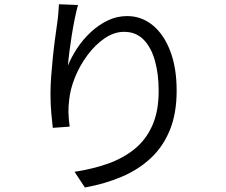

<svg xmlns="http://www.w3.org/2000/svg" viewBox="-20 -812 1040 883"><path d="M338.6 -789Q331 -761.4 323.5 -724.5Q316.1 -687.7 309.8 -648.4Q303.5 -609.2 299 -573.2Q294.5 -537.2 292.5 -510.6Q308.2 -549.3 334.3 -589.3Q360.5 -629.3 396.1 -662.8Q431.7 -696.4 474.2 -717.2Q516.8 -738.1 564.3 -738.1Q630.8 -738.1 682.3 -695.9Q733.8 -653.8 763.1 -576.8Q792.4 -499.9 792.4 -394.9Q792.4 -290.9 761.4 -214.5Q730.4 -138 674 -85.2Q617.7 -32.4 540.4 0.6Q463 33.7 370.4 50.2L322.9 -21.9Q404.5 -34.3 474.7 -58.8Q544.9 -83.4 597.8 -125.8Q650.6 -168.3 680.2 -234Q709.7 -299.8 709.7 -393.6Q709.7 -472.7 692.1 -534.2Q674.5 -595.7 639.4 -630.7Q604.2 -665.6 551.1 -665.6Q504.5 -665.6 461 -635.7Q417.5 -605.8 382.2 -558.3Q346.9 -510.8 324.9 -456.4Q302.9 -401.9 298.1 -352.5Q294.4 -323.7 294.8 -295.7Q295.2 -267.6 300.4 -229.7L222.8 -224Q219.4 -252.4 215.8 -293.3Q212.2 -334.2 212.2 -382.8Q212.2 -418.4 215.4 -461.6Q218.6 -504.8 223.2 -549.3Q227.7 -593.9 233.3 -634.9Q238.9 -675.9 243.1 -706Q246.5 -728.9 248.2 -750.3Q249.9 -771.8 251.1 -792.4Z"/></svg>

Font: Noto Sans TC
Style: Regular
Weight: 100
Designer: Ryoko NISHIZUKA 西塚涼子 (kana, bopomofo & ideographs); Paul D. Hunt (Latin, Greek & Cyrillic); Sandoll Communications 산돌커뮤니
Foundry: Adobe
Version: Version 2.004;hotconv 1.0.118;makeotfexe 2.5.65603